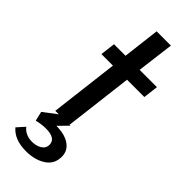

<svg xmlns="http://www.w3.org/2000/svg" viewBox="-268 -631 895 895"><g transform="rotate(45 180.0 -183.0)"><path d="M228 -339 187 -1H193L147 46H156Q207 48 237 70Q267 92 267 130Q267 179 227.5 204.5Q188 230 130 230Q54 230 17 186L51 148Q60 161 76.5 169.5Q93 178 114 179Q144 180 165.5 167.5Q187 155 187 131Q187 89 121 89Q94 89 62 97L51 50L117 0H94L135 -339H59L68 -413H144L166 -596H260L237 -413H351L342 -339Z"/></g></svg>

Font: Josefin Sans
Style: Italic
Weight: 400
Italic angle: -7°
Designer: Santiago Orozco
Foundry: Typemade
Version: Version 2.000